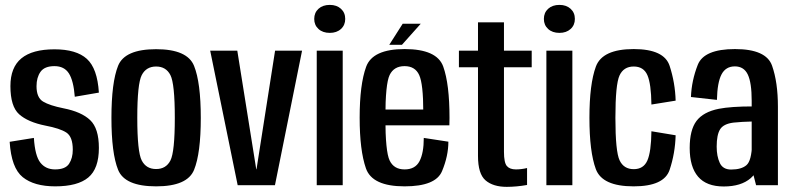

<svg xmlns="http://www.w3.org/2000/svg" viewBox="-20 -738 3156 765"><path d="M115 -188.5Q119.5 -117 140.8 -90Q162 -63 199.5 -63Q240.5 -63 255.2 -85.5Q270 -108 270 -141.5Q270 -193 244.5 -209.8Q219 -226.5 161 -237.5Q91 -251.5 56.2 -282.8Q21.5 -314 21.5 -395Q21.5 -469.5 65.2 -505.5Q109 -541.5 197 -541.5Q284 -541.5 326 -503.5Q368 -465.5 374 -369L278 -352.5Q273 -416.5 254.5 -445.5Q236 -474.5 197 -474.5Q157.5 -474.5 141.5 -452Q125.5 -429.5 125.5 -394.5Q125.5 -349 151.8 -333.2Q178 -317.5 233 -306.5Q304.5 -292.5 339.2 -259.5Q374 -226.5 374 -148.5Q374 -66 331.8 -30.8Q289.5 4.5 200 4.5Q116 4.5 70.5 -32.2Q25 -69 18.5 -173Z M602 4.5Q477 4.5 450.5 -61.5Q424 -127.5 424 -268.5Q424 -409.5 450.5 -475.8Q477 -542 602 -542Q726.5 -542 753.2 -475.5Q780 -409 780 -268Q780 -127 753.2 -61.2Q726.5 4.5 602 4.5ZM602 -64.5Q641.5 -64.5 659 -98.5Q676.5 -132.5 676.5 -268.5Q676.5 -404.5 659 -438.8Q641.5 -473 602 -473Q562.5 -473 544.8 -438.8Q527 -404.5 527 -268.5Q527 -132.5 544.8 -98.5Q562.5 -64.5 602 -64.5Z M1075.5 0H927L817.5 -536H925.5L1001 -63.5H1002L1076 -536H1183.5Z M1294 -607Q1266 -607 1249 -622.5Q1232 -638 1232 -662.5Q1232 -687.5 1249 -703Q1266 -718.5 1294 -718.5Q1321.5 -718.5 1338.5 -703Q1355.5 -687.5 1355.5 -662.5Q1355.5 -638 1338.5 -622.5Q1321.5 -607 1294 -607ZM1242 -536H1345.5V0H1242Z M1766.5 -173.5Q1766.5 -116.5 1741.2 -56Q1716 4.5 1592 4.5Q1463 4.5 1438 -67.2Q1413 -139 1413 -269Q1413 -401 1438.8 -471.8Q1464.5 -542.5 1592 -542.5Q1721 -542.5 1746 -472.8Q1771 -403 1771 -268.5Q1771 -252 1770.5 -238.5H1505V-301.5H1674L1666.5 -292.5Q1666.5 -403.5 1650.2 -439Q1634 -474.5 1592 -474.5Q1549.5 -474.5 1532.5 -439.2Q1515.5 -404 1515.5 -269.5Q1515.5 -134 1532.5 -98.5Q1549.5 -63 1592 -63Q1634.5 -63 1651.5 -95.8Q1668.5 -128.5 1668.5 -188.5L1766.5 -173.5ZM1584.5 -643.5H1656.5L1581.5 -559.5H1531Z M1999 6.5Q1945 6.5 1914.8 -19.2Q1884.5 -45 1884.5 -116.5V-470H1808.5V-536H1884.5V-649H1988V-536H2098.5V-470H1988V-133Q1988 -90 1999.5 -76.5Q2011 -63 2035.5 -63Q2057.5 -63 2080 -68.5V-1Q2037.5 6.5 1999 6.5Z M2209 -607Q2181 -607 2164 -622.5Q2147 -638 2147 -662.5Q2147 -687.5 2164 -703Q2181 -718.5 2209 -718.5Q2236.5 -718.5 2253.5 -703Q2270.5 -687.5 2270.5 -662.5Q2270.5 -638 2253.5 -622.5Q2236.5 -607 2209 -607ZM2157 -536H2260.5V0H2157Z M2504.5 4.5Q2379.5 4.5 2354 -64.2Q2328.5 -133 2328.5 -268.5Q2328.5 -403 2354.2 -472.8Q2380 -542.5 2505 -542.5Q2626.5 -542.5 2648.2 -475.2Q2670 -408 2672 -337L2575.5 -321.5Q2574.5 -404 2559.5 -438.5Q2544.5 -473 2505 -473Q2465 -473 2448.5 -437.5Q2432 -402 2432 -268.5Q2432 -134 2448.8 -99Q2465.5 -64 2505 -64Q2544 -64 2559.2 -98.2Q2574.5 -132.5 2575.5 -215L2672 -199Q2670 -127 2648 -61.2Q2626 4.5 2504.5 4.5Z M2975 -68.5V-336.5Q2975 -408.5 2959.5 -441Q2944 -473.5 2908 -473.5Q2871.5 -473.5 2854.8 -441.5Q2838 -409.5 2836.5 -340L2733 -351.5Q2735.5 -417 2760.2 -479.8Q2785 -542.5 2908.5 -542.5Q3033 -542.5 3056.2 -476.2Q3079.5 -410 3079.5 -313V0H2992.5ZM3011.5 -131Q3009.5 -61.5 2971.2 -28.2Q2933 5 2863.5 5Q2795 5 2761.5 -34Q2728 -73 2728 -148.5Q2728 -220 2755 -256Q2782 -292 2844 -304.5Q2892.5 -314 2981 -314V-254Q2935 -253 2902.5 -249.5Q2862.5 -244.5 2849 -222.5Q2835.5 -200.5 2835.5 -154Q2835.5 -115.5 2847.8 -89Q2860 -62.5 2893 -62.5Q2934 -62.5 2954.2 -80Q2974.5 -97.5 2976.5 -164Z"/></svg>

Font: Anybody Narrow Medium
Style: Regular
Weight: 500
Width: 3
Designer: Tyler Finck
Foundry: Etcetera Type Company
Version: Version 1.000; ttfautohint (v1.8)